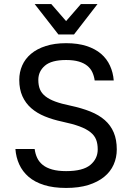

<svg xmlns="http://www.w3.org/2000/svg" viewBox="-20 -920 660 947"><path d="M306 7Q243 7 197 -7.5Q151 -22 121 -48Q91 -74 75 -109Q59 -144 56 -185H151Q154 -161 163.5 -141Q173 -121 191 -106.5Q209 -92 237.5 -84Q266 -76 306 -76Q389 -76 425.5 -106.5Q462 -137 462 -183Q462 -211 454 -231.5Q446 -252 426 -268Q406 -284 372.5 -296.5Q339 -309 287 -320Q240 -330 201 -346Q162 -362 134 -386.5Q106 -411 90.5 -445.5Q75 -480 75 -526Q75 -564 89.5 -597Q104 -630 133 -654.5Q162 -679 205.5 -693Q249 -707 306 -707Q364 -707 407 -693Q450 -679 478.5 -654.5Q507 -630 522.5 -596Q538 -562 541 -523H447Q444 -545 435.5 -563.5Q427 -582 410.5 -595.5Q394 -609 368.5 -616.5Q343 -624 306 -624Q234 -624 201.5 -596Q169 -568 169 -526Q169 -499 177 -479.5Q185 -460 204 -445Q223 -430 253 -419Q283 -408 327 -399Q383 -387 425.5 -370Q468 -353 497 -327.5Q526 -302 541 -266.5Q556 -231 556 -183Q556 -143 540.5 -108Q525 -73 493.5 -47.5Q462 -22 415.5 -7.5Q369 7 306 7ZM151 -900H233L306 -816L379 -900H461L345 -750H268Z"/></svg>

Font: Golos UI VF
Style: Regular
Weight: 400
Designer: A.Korolkova, Vitaly Kuzmin
Foundry: ParaType Ltd
Version: Version 2.000